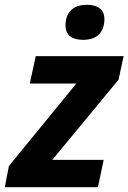

<svg xmlns="http://www.w3.org/2000/svg" viewBox="-43 -780 535 800"><path d="M365 0 389 -114H175L451 -448L472 -546H106L81 -432H275L-6 -88L-23 0ZM304 -614C364 -614 392 -649 392 -701C392 -745 358 -760 319 -760C263 -760 230 -730 230 -674C230 -630 261 -614 304 -614Z"/></svg>

Font: BC Sans
Style: Bold Italic
Weight: 700
Italic angle: -12°
Designer: Monotype Design Team
Province of B.C.
Foundry: Monotype Imaging Inc.
Version: Version 2.000;GOOG;noto-source:20170915:90ef993387c0